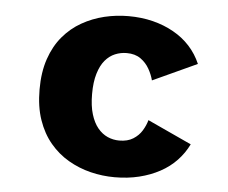

<svg xmlns="http://www.w3.org/2000/svg" viewBox="-43 -561 736 621"><g transform="rotate(5 325.0 -250.5)"><path d="M350.5 11Q310.5 11 272 1.5Q233.5 -8 199.5 -27.8Q165.5 -47.5 139.5 -78.5Q113.5 -109.5 98.8 -152.2Q84 -195 84 -251Q84 -307.5 98.8 -350.5Q113.5 -393.5 139.5 -424.2Q165.5 -455 199.5 -474.2Q233.5 -493.5 272 -502.8Q310.5 -512 350.5 -512Q392.5 -512 429.5 -502.8Q466.5 -493.5 497.2 -476.2Q528 -459 550.8 -434Q573.5 -409 587 -377.5L443.5 -311.5Q439 -329.5 428.5 -348.2Q418 -367 400 -379.8Q382 -392.5 355 -392.5Q335 -392.5 317 -385Q299 -377.5 285 -361Q271 -344.5 262.8 -317.2Q254.5 -290 254.5 -251Q254.5 -212.5 262.8 -185.5Q271 -158.5 285 -141.5Q299 -124.5 317 -116.5Q335 -108.5 355 -108.5Q382 -108.5 400 -119.8Q418 -131 428.5 -148.2Q439 -165.5 443.5 -182.5L586.5 -116.5Q572.5 -87.5 550 -63.8Q527.5 -40 497 -23.5Q466.5 -7 429.8 2Q393 11 350.5 11Z"/></g></svg>

Font: Trispace Thin
Style: Bold
Weight: 700
Version: Version 1.210